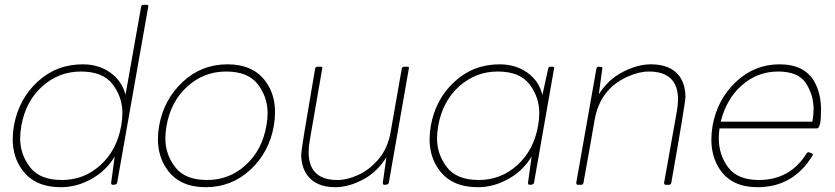

<svg xmlns="http://www.w3.org/2000/svg" viewBox="-20 -770 3481 800"><path d="M234 10Q124 10 72 -63Q33 -116 33 -190Q33 -217 38 -246Q58 -357 136.5 -429.5Q215 -502 325 -502Q391 -502 439.5 -467.5Q488 -433 503 -375L568 -742Q569 -750 577 -750H591Q598 -750 598 -744L468 -8Q467 0 450 0Q443 0 443 -8L458 -118Q423 -59 361.5 -24.5Q300 10 234 10ZM238 -20Q330 -20 398.5 -82Q467 -144 485 -246Q490 -274 490 -299Q490 -365 449.5 -418.5Q409 -472 317 -472Q225 -472 156 -410Q87 -348 69 -246Q64 -218 64 -193Q64 -127 105 -73.5Q146 -20 238 -20Z M837 10Q729 10 677 -63Q638 -117 638 -191Q638 -217 643 -246Q663 -356 741.5 -429Q820 -502 928 -502Q1036 -502 1088 -429Q1126 -376 1126 -303Q1126 -276 1121 -246Q1102 -136 1023.5 -63Q945 10 837 10ZM843 -20Q935 -20 1003.5 -82Q1072 -144 1090 -246Q1095 -274 1095 -299Q1095 -365 1054.5 -418.5Q1014 -472 922 -472Q830 -472 761 -410Q692 -348 674 -246Q669 -218 669 -193Q669 -127 710 -73.5Q751 -20 843 -20Z M1377 10Q1298 10 1261 -39Q1235 -74 1235 -127Q1235 -148 1293 -484Q1295 -492 1303 -492H1317Q1323 -492 1323 -487L1271 -187Q1266 -159 1266 -136Q1266 -20 1386 -20Q1426 -20 1472.5 -41Q1519 -62 1557.5 -107Q1596 -152 1608 -222L1654 -484Q1656 -492 1664 -492H1678Q1684 -492 1684 -487L1600 -8Q1599 0 1582 0Q1575 0 1575 -8L1590 -115Q1552 -53 1492 -21.5Q1432 10 1377 10Z M1971 10Q1861 10 1809 -63Q1770 -116 1770 -190Q1770 -217 1775 -246Q1795 -357 1873.5 -429.5Q1952 -502 2062 -502Q2128 -502 2177 -467.5Q2226 -433 2240 -374L2264 -484Q2266 -492 2272 -492H2284Q2289 -492 2289 -487L2205 -8Q2204 0 2187 0Q2180 0 2180 -8L2195 -118Q2160 -59 2098.5 -24.5Q2037 10 1971 10ZM1975 -20Q2067 -20 2135.5 -82Q2204 -144 2222 -246Q2227 -274 2227 -299Q2227 -365 2186.5 -418.5Q2146 -472 2054 -472Q1962 -472 1893 -410Q1824 -348 1806 -246Q1801 -218 1801 -193Q1801 -127 1842 -73.5Q1883 -20 1975 -20Z M2768 0H2754Q2747 0 2747 -8L2800 -305Q2805 -333 2805 -356Q2805 -472 2683 -472Q2643 -472 2596 -451Q2480 -400 2457.5 -269.5Q2435 -139 2411 -8Q2410 -1 2402 0H2388Q2381 0 2381 -8L2465 -484Q2467 -492 2475 -492Q2490 -492 2490 -487L2475 -377Q2514 -439 2575.5 -470.5Q2637 -502 2692 -502Q2773 -502 2810 -454Q2836 -419 2836 -366Q2836 -343 2777 -8Q2776 -1 2768 0Z M3136 10Q3030 10 2980 -63Q2944 -116 2944 -188Q2944 -216 2949 -246Q2969 -356 3046.5 -429Q3124 -502 3228 -502Q3332 -502 3373 -430Q3401 -381 3401 -312Q3401 -237 3385 -235H2978Q2975 -214 2975 -194Q2975 -124 3014.5 -72Q3054 -20 3142 -20Q3272 -20 3341 -131Q3345 -136 3349 -136Q3350 -136 3353.5 -134.5Q3357 -133 3362 -131Q3367 -129 3367 -126Q3367 -124 3365 -121Q3285 10 3136 10ZM3365 -263Q3370 -291 3370 -316Q3370 -373 3338.5 -422.5Q3307 -472 3222 -472Q3137 -472 3072 -415.5Q3007 -359 2983 -263Z"/></svg>

Font: YamahaIndonesia935. App Thin
Style: Italic
Weight: 100
Italic angle: -10°
Designer: Dalton Maag Ltd
Foundry: Dalton Maag Ltd
Version: Version 1.002; January 01, 2024; Regular/Italic